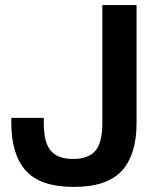

<svg xmlns="http://www.w3.org/2000/svg" viewBox="-20 -732 607 762"><path d="M24.9 -244.1V-264.2H153.8V-244.1Q153.8 -164.6 182.4 -132.8Q210.9 -101.1 270 -101.1Q329.6 -101.1 357.9 -132.8Q386.2 -164.6 386.2 -244.1V-711.9H522V-244.1Q522 -118.2 463.4 -54.2Q404.8 9.8 272.9 9.8Q141.1 9.8 83 -54.2Q24.9 -118.2 24.9 -244.1Z"/></svg>

Font: Creato Display
Style: Bold
Weight: 700
Version: Version 1.000